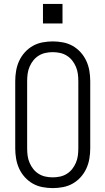

<svg xmlns="http://www.w3.org/2000/svg" viewBox="-20 -955 540 983"><path d="M250 8Q224 8 197.5 3Q171 -2 148 -15Q125 -28 107 -48Q89 -68 78 -92Q67 -116 62.5 -142.5Q58 -169 58 -195V-540Q58 -566 62.5 -592.5Q67 -619 78 -643Q89 -667 107 -687Q125 -707 148 -720Q171 -733 197.5 -738Q224 -743 250 -743Q276 -743 302.5 -738Q329 -733 352 -720Q375 -707 393 -687Q411 -667 422 -643Q433 -619 437.5 -592.5Q442 -566 442 -540V-195Q442 -169 437.5 -142.5Q433 -116 422 -92Q411 -68 393 -48Q375 -28 352 -15Q329 -2 302.5 3Q276 8 250 8ZM250 -47Q269 -47 287.5 -51Q306 -55 322 -65Q338 -75 349.5 -89.5Q361 -104 368.5 -121.5Q376 -139 378.5 -157.5Q381 -176 381 -195V-540Q381 -559 378.5 -577.5Q376 -596 368.5 -613.5Q361 -631 349.5 -645.5Q338 -660 322 -670Q306 -680 287.5 -684Q269 -688 250 -688Q231 -688 212.5 -684Q194 -680 178 -670Q162 -660 150.5 -645.5Q139 -631 131.5 -613.5Q124 -596 121.5 -577.5Q119 -559 119 -540V-195Q119 -176 121.5 -157.5Q124 -139 131.5 -121.5Q139 -104 150.5 -89.5Q162 -75 178 -65Q194 -55 212.5 -51Q231 -47 250 -47ZM300 -835H200V-935H300Z"/></svg>

Font: Iosevka SS04 Light
Style: Regular
Weight: 300
Monospace: yes
Designer: Belleve Invis
Foundry: Belleve Invis
Version: Version 19.0.0; ttfautohint (v1.8.4)